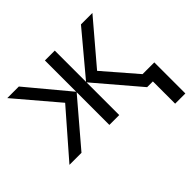

<svg xmlns="http://www.w3.org/2000/svg" viewBox="-167 -740 1129 1129"><g transform="rotate(-45 398.0 -175.5)"><path d="M333 -275.9 116.2 -536.1H20L241.2 -275.9L1 0H101.1L333 -272V0H415V-272L647 0H694.8V185.1H779.8V-73.2H682.1L506.8 -275.9L728 -536.1H632.8L415 -275.9V-536.1H333Z"/></g></svg>

Font: Noto Reveo Sans
Style: Regular
Weight: 400
Designer: Monotype Design team
Foundry: Monotype Imaging Inc.
Version: Version 1.04